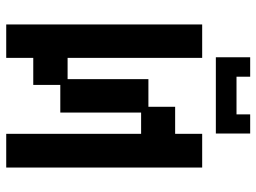

<svg xmlns="http://www.w3.org/2000/svg" viewBox="-126 -706 843 632"><g transform="rotate(90 296.0 -389.5)"><path d="M60 12V-633H170V-190H240V-456H331V-544H420V-633H531V12H420V-432H350V-166H259V-77H170V12ZM168 -678V-791H232V-746H356V-791H419V-678Z"/></g></svg>

Font: Pixelify Sans Medium
Style: Regular
Weight: 500
Designer: Stefie Justprince
Foundry: Typecalism Foundryline
Version: Version 1.000;February 13, 2025;FontCreator 15.0.0.3015 64-b